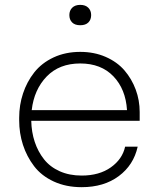

<svg xmlns="http://www.w3.org/2000/svg" viewBox="-20 -755 645 792"><path d="M266.1 -692.9Q266.1 -711.4 277.8 -723.1Q289.6 -734.9 311 -734.9Q332.5 -734.9 344.2 -723.1Q356 -711.4 356 -692.9Q356 -673.8 344.5 -662.4Q333 -650.9 311 -650.9Q289.1 -650.9 277.6 -662.4Q266.1 -673.8 266.1 -692.9ZM316.9 17.1Q252.4 17.1 201.7 -6.3Q150.9 -29.8 120.6 -69.6Q90.3 -109.4 74.7 -157.5Q59.1 -205.6 59.1 -258.8V-269Q59.1 -321.8 75 -369.6Q90.8 -417.5 121.3 -456.3Q151.9 -495.1 200.9 -518.1Q250 -541 311 -541Q368.7 -541 416 -520.3Q463.4 -499.5 493.4 -464.6Q523.4 -429.7 539.8 -385.5Q556.2 -341.3 556.2 -293V-256.8H108.9Q109.9 -210 123.3 -169.7Q136.7 -129.4 161.6 -97.9Q186.5 -66.4 226.3 -48.6Q266.1 -30.8 316.9 -30.8Q389.6 -30.8 437.3 -64.7Q484.9 -98.6 496.1 -149.9H547.9Q531.2 -74.2 470 -28.6Q408.7 17.1 316.9 17.1ZM311 -493.2Q224.6 -493.2 172.6 -439.5Q120.6 -385.7 110.8 -300.8H503.9Q498.5 -387.2 447.8 -440.2Q397 -493.2 311 -493.2Z"/></svg>

Font: Sora ExtraLight
Style: Regular
Weight: 200
Designer: Jonathan Barnbrook, Julián Moncada
Foundry: Barnbrook Fonts
Version: Version 2.000